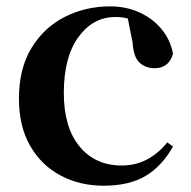

<svg xmlns="http://www.w3.org/2000/svg" viewBox="-20 -572 605 608"><path d="M308.1 16.1Q232.9 16.1 172.1 -16.1Q111.3 -48.3 75.7 -109.9Q40 -171.4 40 -259.8Q40 -355 79.8 -420.2Q119.6 -485.4 185.3 -518.6Q251 -551.8 329.1 -551.8Q380.4 -551.8 422.6 -532.2Q464.8 -512.7 492.4 -478.8Q520 -444.8 527.8 -401.9Q515.1 -356 469.2 -356Q441.4 -356 422.1 -373.5Q402.8 -391.1 399.9 -437L384.8 -513.2Q375.5 -516.1 365.5 -517.1Q355.5 -518.1 345.2 -518.1Q274.4 -518.1 228.3 -454.6Q182.1 -391.1 182.1 -277.8Q182.1 -168.5 231.9 -108.2Q281.7 -47.9 365.2 -47.9Q409.2 -47.9 445.3 -66.9Q481.4 -85.9 509.8 -121.1L527.8 -107.9Q492.2 -44.9 440.2 -14.4Q388.2 16.1 308.1 16.1Z"/></svg>

Font: Source Han Serif TW
Style: Bold
Weight: 700
Designer: Ryoko NISHIZUKA Ë•øÂ°öÊ∂ºÂ≠ê (kana & ideographs); Frank Grie√ühammer (Latin, Greek & Cyrillic); Wenlong ZHANG Âº†ÊñáÈæô 
Foundry: Adobe
Version: Version 2.003;hotconv 1.1.1;makeotfexe 2.6.0